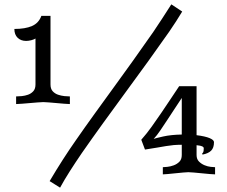

<svg xmlns="http://www.w3.org/2000/svg" viewBox="-20 -835 1044 882"><path d="M963 -182Q963 -156 950 -143Q937 -130 911 -125L908 -128Q910 -130 913 -135Q916 -140 916 -154Q916 -159 909.5 -162.5Q903 -166 883 -168V-123Q883 -104 894 -93Q905 -82 919.5 -76Q934 -70 948 -68.5Q962 -67 968 -67V-34Q961 -34 943.5 -35.5Q926 -37 906.5 -39Q887 -41 869.5 -42.5Q852 -44 845 -44Q839 -44 822 -42.5Q805 -41 786 -39Q767 -37 750.5 -35.5Q734 -34 728 -34V-67Q734 -67 748.5 -68.5Q763 -70 778 -75.5Q793 -81 804 -92Q815 -103 815 -123V-170Q794 -170 777.5 -168.5Q761 -167 743 -164Q725 -161 702 -157Q679 -153 646 -148L629 -193Q653 -220 676 -252Q699 -284 721 -316.5Q743 -349 764 -380.5Q785 -412 803 -439H883V-214Q923 -209 943 -200.5Q963 -192 963 -182ZM686 -197Q694 -200 729.5 -208Q765 -216 815 -217V-385Q799 -361 782 -335Q765 -309 748.5 -284Q732 -259 716.5 -236Q701 -213 686 -197ZM212 -447Q212 -427 222 -416Q232 -405 246.5 -400Q261 -395 276 -393.5Q291 -392 301 -392V-357Q291 -357 274.5 -358.5Q258 -360 240 -361.5Q222 -363 205 -364.5Q188 -366 179 -366Q170 -366 153 -364.5Q136 -363 117 -361.5Q98 -360 81 -358.5Q64 -357 54 -357V-392Q65 -392 80 -393.5Q95 -395 109 -400Q123 -405 133 -416Q143 -427 143 -447V-658Q137 -654 124.5 -650.5Q112 -647 100 -647Q76 -647 61 -661.5Q46 -676 46 -702Q96 -702 127 -715.5Q158 -729 170 -762H212ZM208 -3Q269 -106 328 -190Q371 -252 414 -311.5Q457 -371 501 -431.5Q545 -492 590.5 -555.5Q636 -619 684 -688Q704 -718 724.5 -749Q745 -780 767 -815L817 -782Q804 -760 789 -737Q774 -714 757 -689Q713 -626 662.5 -556Q612 -486 559 -414Q506 -342 454 -270Q402 -198 356 -132Q326 -88 300.5 -48Q275 -8 256 27Z"/></svg>

Font: Milonga
Style: Regular
Weight: 400
Designer: Pablo Impallari, Brenda Gallo, Rodrigo Fuenzalida
Foundry: Pablo Impallari, Brenda Gallo, Rodrigo Fuenzalida
Version: Version 1.000; ttfautohint (v0.93) -l 8 -r 50 -G 200 -x 14 -